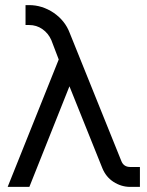

<svg xmlns="http://www.w3.org/2000/svg" viewBox="-20 -732 577 752"><path d="M80 -712V-634H94Q123 -634 146 -618Q169 -602 181 -575L210 -499L10 0H95L252 -394L381 -73Q395 -39 424 -20Q455 0 490 0H528V-78H490Q464 -78 455 -102L253 -603Q235 -651 190 -682Q145 -712 94 -712Z"/></svg>

Font: Unageo
Style: Regular
Weight: 400
Designer: Richard Sepsi
Foundry: Richard Sepsi
Version: Version 2.000